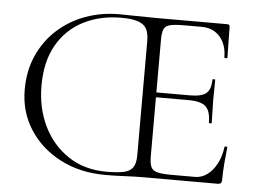

<svg xmlns="http://www.w3.org/2000/svg" viewBox="-47 -687 1005 751"><g transform="rotate(5 455.0 -311.5)"><path d="M393 4Q292 4 214.5 -36.5Q137 -77 93 -146Q49 -215 49 -301Q49 -376 76 -436Q103 -496 150.5 -539Q198 -582 260 -604.5Q322 -627 391 -627Q419 -627 460.5 -626Q502 -625 536 -625H816Q826 -625 826 -616L828 -495Q828 -492 822 -492Q816 -492 816 -495Q816 -528 804 -553Q792 -578 770 -592Q748 -606 718 -606H649Q612 -606 593.5 -601.5Q575 -597 569 -583.5Q563 -570 563 -543V-85Q563 -58 569 -43.5Q575 -29 593.5 -24Q612 -19 649 -19H742Q768 -19 790 -35Q812 -51 827 -79.5Q842 -108 847 -145Q847 -148 852.5 -148Q858 -148 858 -145Q855 -119 852 -82.5Q849 -46 849 -15Q849 0 834 0H542Q508 0 468.5 2Q429 4 393 4ZM778 -235Q778 -280 759 -298Q740 -316 691 -316H538V-335H695Q741 -335 759 -350.5Q777 -366 777 -404Q777 -406 782.5 -406Q788 -406 788 -404Q788 -375 787.5 -359Q787 -343 787 -325Q787 -303 788 -281.5Q789 -260 789 -235Q789 -233 783.5 -233Q778 -233 778 -235ZM395 -9Q436 -9 461.5 -14Q487 -19 498.5 -35Q510 -51 510 -82V-531Q510 -560 501.5 -578Q493 -596 469.5 -605Q446 -614 401 -614Q318 -614 252.5 -580.5Q187 -547 150 -482Q113 -417 113 -323Q113 -235 147.5 -164Q182 -93 245.5 -51Q309 -9 395 -9Z"/></g></svg>

Font: Cormorant Garamond Light
Style: Regular
Weight: 300
Designer: Christian Thalmann (Catharsis Fonts)
Foundry: Catharsis Fonts
Version: Version 4.001